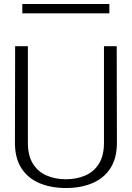

<svg xmlns="http://www.w3.org/2000/svg" viewBox="-20 -932 662 964"><path d="M311 12Q236 12 178 -12.5Q120 -37 87.5 -87.5Q55 -138 55 -215L56 -700H120V-215Q120 -151 145 -110.5Q170 -70 213.5 -51Q257 -32 311 -32Q365 -32 408.5 -51Q452 -70 477 -110.5Q502 -151 502 -215V-700H566L567 -215Q567 -138 534.5 -87.5Q502 -37 444 -12.5Q386 12 311 12ZM92 -865V-912H529V-865Z"/></svg>

Font: Panamera
Style: Regular
Weight: 400
Designer: Bastien Sozeau
Foundry: NBR — Bastien Sozeau
Version: Version 3.002; ttfautohint (v1.8.4.7-5d5b);gftools[0.9.33]